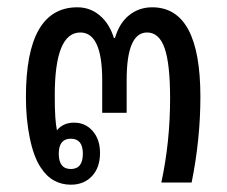

<svg xmlns="http://www.w3.org/2000/svg" viewBox="-20 -500 623 526"><path d="M174 6Q149 6 128 -5.5Q107 -17 91 -42Q72 -71 61.5 -122.5Q51 -174 51 -234Q51 -480 192 -480Q227 -480 253.5 -457.5Q280 -435 292 -396H295Q307 -437 334 -458.5Q361 -480 397 -480Q529 -480 529 -235Q529 -119 505 0H422Q434 -56 440 -113.5Q446 -171 446 -230Q446 -325 431 -368Q416 -411 383 -411Q327 -411 327 -281V-191H260V-280Q260 -411 200 -411Q130 -411 130 -239Q130 -202 131.5 -179.5Q133 -157 136 -143Q153 -164 183 -164Q214 -164 234 -141Q254 -118 254 -81Q254 -41 232 -17.5Q210 6 174 6ZM174 -37Q207 -37 207 -79Q207 -120 174 -120Q141 -120 141 -79Q141 -37 174 -37Z"/></svg>

Font: Noto Sans Thai Looped UI Narrow
Style: Regular
Weight: 400
Width: 4
Designer: Cadson Demak Team
Foundry: Cadson Demak Co., Ltd.
Version: Version 1.000